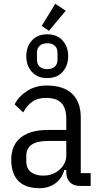

<svg xmlns="http://www.w3.org/2000/svg" viewBox="-20 -976 523 1008"><path d="M456 0H402Q378 0 361.5 -8.5Q345 -17 336.5 -33.5Q328 -50 328 -74V-94L338 -84H318Q305 -38 270 -13Q235 12 188 12Q113 12 76 -26.5Q39 -65 39 -138Q39 -186 60 -221Q81 -256 124.5 -275Q168 -294 235 -294H328V-351Q328 -408 302.5 -435Q277 -462 222 -462Q178 -462 150 -442.5Q122 -423 102 -386L57 -428Q77 -469 121.5 -498Q166 -527 225 -527Q312 -527 358 -484.5Q404 -442 404 -359V-67H456ZM328 -236H233Q173 -236 145.5 -216Q118 -196 118 -158V-130Q118 -91 142.5 -72.5Q167 -54 207 -54Q242 -54 269.5 -69Q297 -84 312.5 -108Q328 -132 328 -158ZM325 -920 237 -814 199 -840 270 -956ZM228 -566Q177 -566 147.5 -598.5Q118 -631 118 -681Q118 -731 147.5 -763.5Q177 -796 228 -796Q279 -796 308.5 -763.5Q338 -731 338 -681Q338 -631 308.5 -598.5Q279 -566 228 -566ZM228 -613Q253 -613 267.5 -626Q282 -639 282 -664V-698Q282 -723 267.5 -736Q253 -749 228 -749Q203 -749 188.5 -736Q174 -723 174 -698V-664Q174 -639 188.5 -626Q203 -613 228 -613Z"/></svg>

Font: IBM Plex Sans Condensed
Style: Regular
Weight: 400
Width: 3
Designer: Mike Abbink, Paul van der Laan, Pieter van Rosmalen
Foundry: Bold Monday
Version: Version 3.201